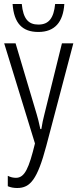

<svg xmlns="http://www.w3.org/2000/svg" viewBox="-20 -931 387 961"><path d="M302 -911H256C249 -841 225 -808 172 -808C122 -808 96 -837 89 -911H43C50 -814 92 -771 172 -771C254 -771 296 -820 302 -911ZM347 -714H290L202 -358C196 -334 191 -313 187 -285H182C174 -322 169 -342 164 -358L58 -714H1L155 -213C125 -90 104 -41 60 -41C46 -41 33 -44 19 -51V1C33 7 48 10 66 10C131 10 167 -32 212 -202Z"/></svg>

Font: Noto Sans UI Condensed Light
Style: Regular
Weight: 300
Width: 3
Designer: Monotype Design Team
Foundry: Monotype Imaging Inc.
Version: Version 1.901